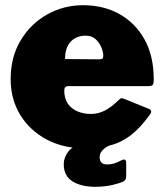

<svg xmlns="http://www.w3.org/2000/svg" viewBox="-20 -560 630 738"><path d="M227 -212Q227 -182 240.5 -162Q254 -142 277.5 -132Q301 -122 330 -122Q356 -122 381 -134Q406 -146 439 -178Q443 -182 446.5 -182.5Q450 -183 460 -179L551 -142Q569 -135 555 -118Q519 -68 482.5 -40Q446 -12 402.5 -1Q359 10 303 10Q223 10 159 -24Q95 -58 58 -118Q21 -178 21 -256Q21 -341 59.5 -405Q98 -469 161.5 -504.5Q225 -540 299 -540Q378 -540 439 -506Q500 -472 535.5 -408.5Q571 -345 571 -254Q571 -241 568.5 -235.5Q566 -230 553 -229H242Q235 -229 231 -225Q227 -221 227 -212ZM360 -332Q370 -332 373.5 -334.5Q377 -337 377 -346Q377 -359 370 -377Q363 -395 348 -409Q333 -423 308 -423Q288 -423 269.5 -413.5Q251 -404 240.5 -384Q230 -364 230 -333ZM225 71Q225 45 243 22Q261 -1 319 -22H455Q399 -4 381 11Q363 26 363 43Q363 58 370 65Q377 72 391 72Q408 72 421 67.5Q434 63 447 56Q465 47 465 67V119Q465 131 455 137Q442 144 412 151Q382 158 346 158Q292 158 258.5 137Q225 116 225 71Z"/></svg>

Font: Libre Franklin Black
Style: Regular
Weight: 900
Designer: Pablo Impallari, Rodrigo Fuenzalida, Nhung Nguyen
Foundry: Impallari Type
Version: Version 3.000